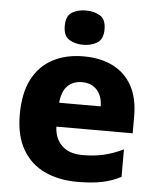

<svg xmlns="http://www.w3.org/2000/svg" viewBox="-54 -813 712 870"><g transform="rotate(5 301.5 -378.5)"><path d="M309 -559Q387 -559 443.5 -530.5Q500 -502 530.5 -446.5Q561 -391 561 -309V-231H214Q216 -177 249 -145Q282 -113 343 -113Q396 -113 439 -123Q482 -133 528 -155V-30Q488 -9 442 0.5Q396 10 329 10Q246 10 181.5 -20Q117 -50 80.5 -112.5Q44 -175 44 -271Q44 -369 77 -432.5Q110 -496 170 -527.5Q230 -559 309 -559ZM312 -442Q273 -442 247.5 -417.5Q222 -393 217 -340H406Q406 -369 395.5 -392Q385 -415 364 -428.5Q343 -442 312 -442ZM302 -767Q339 -767 366 -751Q393 -735 393 -689Q393 -644 366 -627.5Q339 -611 302 -611Q265 -611 238.5 -627.5Q212 -644 212 -689Q212 -735 238.5 -751Q265 -767 302 -767Z"/></g></svg>

Font: Noto Sans Hebrew ExtraBold
Style: Regular
Weight: 800
Designer: Monotype Design Team
Foundry: Monotype Imaging Inc.
Version: Version 2.003